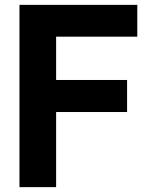

<svg xmlns="http://www.w3.org/2000/svg" viewBox="-20 -770 606 790"><path d="M210.9 -619.1V-440.9H502.9V-309.1H210.9V0H60.1V-750H544.9V-619.1Z"/></svg>

Font: Oakes Grotesk Bold
Style: Regular
Weight: 700
Designer: Samuel Oakes
Foundry: Samuel Oakes
Version: Version 1.000;PS 001.000;hotconv 1.0.88;makeotf.lib2.5.64775